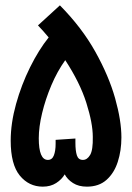

<svg xmlns="http://www.w3.org/2000/svg" viewBox="-20 -698 494 718"><path d="M140 0Q88 0 54 -41.5Q20 -83 20 -172Q20 -237 40 -309Q60 -381 92.5 -446.5Q125 -512 162 -558Q143 -581 122 -603L204 -678Q286 -595 336.5 -504.5Q387 -414 410.5 -330.5Q434 -247 434 -184Q434 -135 420.5 -93Q407 -51 378.5 -25.5Q350 0 305 0Q274 0 253 -13.5Q232 -27 222 -46Q211 -27 190 -13.5Q169 0 140 0ZM262 -164Q262 -134 267.5 -117Q273 -100 290 -100Q306 -100 317 -118.5Q328 -137 327 -186Q327 -237 303 -313Q279 -389 224 -473Q194 -431 172 -379Q150 -327 137.5 -275Q125 -223 125 -181Q125 -100 159 -100Q175 -100 181.5 -117Q188 -134 188 -160V-175L262 -180Z"/></svg>

Font: Noto Sans Arabic ExtCond SemBd
Style: Regular
Weight: 600
Width: 2
Designer: Monotype Design Team, Nadine Chahine, Nizar Qandah and Khaled Hosny
Foundry: Monotype Imaging Inc.
Version: Version 2.012; ttfautohint (v1.8.4.7-5d5b)